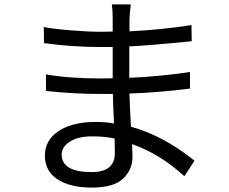

<svg xmlns="http://www.w3.org/2000/svg" viewBox="-20 -811 1040 871"><path d="M178.7 -688.5Q221.7 -679.7 301.8 -673.3Q381.8 -667 431.2 -667Q480.5 -667 491.2 -668V-731.4Q491.2 -763.7 487.3 -791H573.2Q568.4 -744.1 567.4 -724.6V-668.9Q712.9 -675.8 848.6 -697.3L849.6 -624Q643.6 -603.5 566.4 -600.6V-458Q705.1 -463.9 841.8 -484.4V-409.2Q694.3 -390.6 567.4 -386.7Q568.4 -326.2 574.2 -236.3Q721.7 -195.3 862.3 -82L816.4 -11.7Q705.1 -113.3 579.1 -157.2Q581.1 -112.3 581.1 -99.6Q581.1 -41 538.1 -0.5Q495.1 40 396.5 40Q297.9 40 240.7 2.4Q183.6 -35.2 183.6 -105Q183.6 -174.8 245.6 -216.3Q307.6 -257.8 414.1 -257.8Q459 -257.8 497.1 -251Q492.2 -348.6 492.2 -384.8H436.5Q313.5 -384.8 188.5 -398.4V-473.6Q293.9 -455.1 437.5 -455.1Q478.5 -455.1 491.2 -456.1V-597.7H434.6Q311.5 -597.7 179.7 -615.2ZM259.8 -110.4Q259.8 -30.3 395.5 -30.3Q501 -30.3 501 -116.2L500 -182.6Q457 -192.4 396.5 -192.4Q335.9 -192.4 297.9 -168.9Q259.8 -145.5 259.8 -110.4Z"/></svg>

Font: GenEi Gothic M Regular
Style: Regular
Weight: 400
Designer: o_tamon (Modified); [Source Han Sans]
Ryoko NISHIZUKA  (kana & ideographs); Paul D. Hunt (Latin, Greek & Cyrillic); Wenl
Version: Version 1.1a;Original Version 1.004